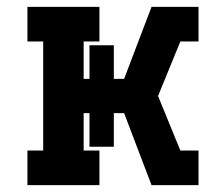

<svg xmlns="http://www.w3.org/2000/svg" viewBox="-20 -540 640 560"><path d="M60 0V-101H106V-419H60V-520H270V-419H224V-310H241V-408H312V-310H342L422 -520H559V-419H506L441 -260L506 -101H559V0H422L342 -210H312V-112H241V-210H224V-101H270V0Z"/></svg>

Font: Iosevka Plex Etoile
Style: Bold
Weight: 700
Designer: Belleve Invis
Foundry: Belleve Invis
Version: Version 25.1.1; ttfautohint (v1.8.4)